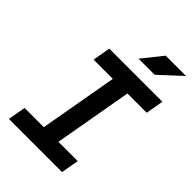

<svg xmlns="http://www.w3.org/2000/svg" viewBox="-259 -999 1103 1103"><g transform="rotate(45 293.0 -447.0)"><path d="M31.7 0H463.4L482.4 -108.4H325.7L409.7 -585H566.4L585.4 -693.4H153.8L134.8 -585H291L207 -108.4H50.8ZM313.5 -771.5H444.3L576.7 -894H411.6Z"/></g></svg>

Font: Cascadia Mono PL SemiBold
Style: Italic
Weight: 600
Italic angle: -10°
Monospace: yes
Designer: Aaron Bell
Foundry: Saja Typeworks
Version: Version 2404.023